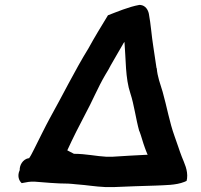

<svg xmlns="http://www.w3.org/2000/svg" viewBox="-20 -752 816 779"><path d="M60 -62C49 -38 57 -19 68 -9L96 -14C101 -14 106 -15 106 -15H120C161 -12 209 -7 257 -7C265 -6 279 -6 291 -4H292C334 -1 364 5 408 7H443C499 5 555 2 611 1C649 -1 693 0 728 -14L737 -18L739 -28C743 -62 727 -92 718 -115C707 -143 699 -171 688 -200C668 -255 657 -319 640 -379C630 -412 619 -440 616 -475L615 -476C611 -502 606 -534 602 -563C595 -606 592 -654 584 -696C581 -711 571 -730 549 -732H545C501 -724 455 -704 418 -690L415 -685C390 -644 363 -600 339 -556C284 -467 233 -363 182 -272C165 -241 135 -180 119 -148C110 -131 107 -123 98 -110H95C72 -105 59 -81 60 -62ZM253 -142C274 -188 303 -246 325 -287C353 -338 377 -397 407 -448L416 -463C421 -470 423 -476 426 -481L427 -482V-483C442 -510 462 -543 479 -573C480 -576 482 -578 485 -582C491 -512 488 -435 509 -373C524 -328 531 -270 545 -220L546 -219C554 -198 559 -176 568 -152C571 -143 575 -134 579 -124H575C530 -122 483 -119 435 -116H412C371 -118 329 -128 280 -128C272 -132 262 -137 253 -142Z"/></svg>

Font: Hussar Pisanka
Style: BdKur
Weight: 700
Designer: Robert Jablonski
Foundry: Cannot Into Space Fonts
Version: Version 1.070